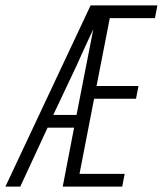

<svg xmlns="http://www.w3.org/2000/svg" viewBox="-33 -690 603 710"><path d="M-13 0 302 -670H549L540 -623H373L324 -372H479L470 -325H315L261 -47H428L419 0H199L241 -218H143L42 0ZM164 -265H250L312 -582Q296 -548 280.5 -514.5Q265 -481 250 -447Z"/></svg>

Font: Lode Dark
Style: Italic
Weight: 400
Italic angle: -11°
Monospace: yes
Designer: Belleve Invis
Foundry: Belleve Invis
Version: Version 29.2.0; ttfautohint (v1.8.3)